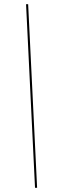

<svg xmlns="http://www.w3.org/2000/svg" viewBox="-20 -780 281 921"><path d="M148 121H158L115 -760H105Z"/></svg>

Font: Noto Serif Display SemiCondensed
Style: Italic
Weight: 400
Width: 4
Italic angle: -12°
Designer: Monotype Design Team
Foundry: Monotype Imaging Inc.
Version: Version 2.009